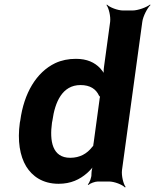

<svg xmlns="http://www.w3.org/2000/svg" viewBox="-20 -796 680 842"><path d="M365 13 368 15C375 8 397 0 409 0H458C482 0 517 14 528 26L531 24C521 11 512 -26 515 -50L604 -700C607 -724 626 -761 640 -774L638 -776C623 -764 585 -750 561 -750H520C496 -750 460 -764 449 -776L447 -774C457 -761 466 -724 463 -700L436 -502C434 -489 434 -472 437 -464L441 -465C438 -474 427 -488 419 -497C395 -522 362 -538 313 -538C280 -538 250 -532 222 -519C139 -479 85 -387 69 -268L67 -258C56 -179 67 -112 95 -66C121 -24 166 10 237 10C291 10 330 -9 362 -37C373 -47 389 -63 393 -73L390 -74C385 -65 381 -46 381 -32C382 -19 373 5 365 13ZM416 -356 391 -172C391 -170 388 -156 389 -155L393 -159C392 -160 384 -152 383 -150C362 -123 331 -104 288 -104C209 -104 197 -178 208 -258L210 -268C221 -348 253 -423 333 -423C376 -423 401 -405 414 -377C415 -376 421 -368 422 -369L419 -373C418 -372 416 -358 416 -356Z"/></svg>

Font: Asimov
Style: EdgeIt
Weight: 500
Designer: Google
Version: Version 2.000980: 2014